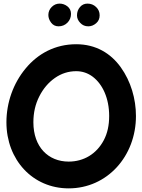

<svg xmlns="http://www.w3.org/2000/svg" viewBox="-20 -977 785 1064"><path d="M360.4 66.9C574.2 66.9 733.4 -111.3 733.4 -334C733.4 -429.2 705.1 -526.4 649.4 -604C593.8 -681.6 511.2 -731.9 402.3 -731.9C285.6 -731.9 189.9 -679.7 122.1 -597.7C53.7 -515.6 15.6 -408.7 15.6 -299.3C15.6 -91.3 161.1 66.9 360.4 66.9ZM360.4 -81.5C248 -81.5 165 -162.1 165 -299.3C165 -352.1 175.8 -399.9 197.8 -442.9C219.2 -485.4 248 -519.5 284.2 -544.9C319.8 -569.8 359.4 -582.5 402.3 -582.5C436 -582.5 466.8 -572.3 494.6 -551.3C549.3 -509.3 585 -431.6 585 -334C585 -282.7 575.2 -237.8 555.2 -200.2C515.1 -124 444.3 -81.5 360.4 -81.5ZM532.2 -892.1C532.2 -910.2 525.9 -925.3 512.7 -938C499.5 -950.7 483.4 -957 464.8 -957C447.8 -957 434.1 -950.7 423.3 -938C412.1 -924.8 406.7 -909.7 406.7 -891.6C406.7 -876.5 412.6 -862.8 424.8 -850.1C436.5 -837.4 451.2 -831.1 469.2 -831.1C485.4 -831.1 499.5 -836.9 512.7 -848.1C525.9 -859.4 532.2 -874 532.2 -892.1ZM373.5 -899.9C373.5 -917.5 366.7 -931.6 353.5 -941.9C340.3 -952.1 325.7 -957 310.5 -957C293.5 -957 278.8 -950.7 266.6 -938.5C254.4 -926.3 248 -911.1 248 -894C248 -879.4 252.9 -865.2 263.2 -851.6C273.4 -837.9 287.1 -831.1 304.7 -831.1C323.7 -831.1 340.3 -837.9 353.5 -851.1C366.7 -864.3 373.5 -880.9 373.5 -899.9Z"/></svg>

Font: Mikhak ExtraBold
Style: Regular
Weight: 800
Designer: Amin Abedi
Version: Version 3.2